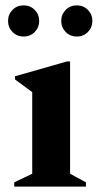

<svg xmlns="http://www.w3.org/2000/svg" viewBox="-20 -695 373 715"><path d="M33 0V-16L100 -48V-352L36 -399V-411L229 -466H241V-48L300 -16V0ZM68 -559Q43 -559 26.5 -576Q10 -593 10 -617Q10 -641 26.5 -658Q43 -675 68 -675Q93 -675 109.5 -658Q126 -641 126 -617Q126 -593 109.5 -576Q93 -559 68 -559ZM266 -559Q241 -559 224.5 -576Q208 -593 208 -617Q208 -641 224.5 -658Q241 -675 266 -675Q291 -675 307.5 -658Q324 -641 324 -617Q324 -593 307.5 -576Q291 -559 266 -559Z"/></svg>

Font: Spectral
Style: Bold
Weight: 700
Designer: Jean-Baptiste Levee
Foundry: Production Type
Version: Version 2.001